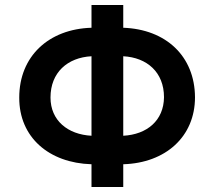

<svg xmlns="http://www.w3.org/2000/svg" viewBox="-20 -748 856 768"><path d="M473 -728H346V-637C175 -632 57 -523 57 -358C56 -199 176 -96 346 -91V0H473V-91C642 -96 760 -201 760 -359C759 -524 643 -631 473 -637ZM182 -358C182 -458 250 -518 346 -523V-205C251 -210 182 -266 182 -358ZM473 -205V-523C568 -518 636 -459 636 -359C635 -266 568 -210 473 -205Z"/></svg>

Font: Wafeq Semi Bold
Style: Regular
Weight: 600
Designer: Rasmus Andersson & Azza Alameddine
Foundry: Google & TypeTogether
Version: Version 3.000;January 28, 2025;FontCreator 15.0.0.3014 64-bi